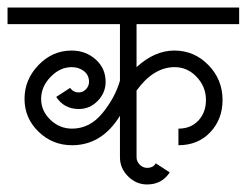

<svg xmlns="http://www.w3.org/2000/svg" viewBox="-36 -483 654 509"><path d="M244 -266Q244 -237 223 -215.5Q202 -194 173 -194Q134 -194 113 -226L150 -250Q158 -238 173 -238Q184 -238 192 -246.5Q200 -255 200 -266Q200 -284 186.5 -294.5Q173 -305 154 -305Q123 -305 98 -279Q73 -253 73 -221Q73 -189 97.5 -165.5Q122 -142 155 -142Q202 -142 235.5 -183Q269 -224 282 -269V-419H-16V-463H598V-419H326V-305Q374 -349 426 -349Q479 -349 516.5 -310.5Q554 -272 554 -218Q554 -167 521.5 -132.5Q489 -98 437 -98V-142Q470 -142 490 -163.5Q510 -185 510 -218Q510 -253 485.5 -279Q461 -305 427 -305Q371 -305 326 -243V-66Q326 -55 334.5 -46.5Q343 -38 354 -38Q370 -38 377 -50L414 -26Q393 6 354 6Q325 6 303.5 -15.5Q282 -37 282 -66V-176Q234 -98 155 -98Q103 -98 66 -134Q29 -170 29 -221Q29 -272 66 -310.5Q103 -349 154 -349Q191 -349 217.5 -325.5Q244 -302 244 -266Z"/></svg>

Font: Bhavuka
Style: Regular
Weight: 400
Version: 2.94.0; ttfautohint (v1.2) -l 7 -r 28 -G 50 -x 13 -D deva -f